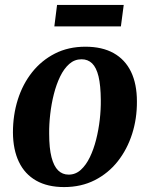

<svg xmlns="http://www.w3.org/2000/svg" viewBox="-20 -746 608 779"><path d="M326.5 -556.5Q394.5 -556.5 441 -530.5Q487.5 -504.5 511.5 -455Q535.5 -405.5 535.5 -334.5Q536 -265 516 -202.5Q496 -140 457.8 -91.5Q419.5 -43 364.5 -15Q309.5 13 240 13Q173 13 126.8 -13.2Q80.5 -39.5 56.8 -89Q33 -138.5 32.5 -208.5Q32.5 -279 52.2 -341.8Q72 -404.5 110.2 -452.8Q148.5 -501 203 -528.8Q257.5 -556.5 326.5 -556.5ZM311 -505.5Q282.5 -505.5 261 -486.5Q239.5 -467.5 224 -435.5Q208.5 -403.5 198.5 -364Q188.5 -324.5 183.8 -282.8Q179 -241 179.5 -203.5Q179.5 -144.5 189 -108Q198.5 -71.5 216 -54.5Q233.5 -37.5 258.5 -37.5Q286.5 -37.5 307.8 -56.8Q329 -76 344.5 -108Q360 -140 370 -179.5Q380 -219 384.8 -260.8Q389.5 -302.5 389 -340.5Q388.5 -399.5 379.8 -435.8Q371 -472 353.8 -488.8Q336.5 -505.5 311 -505.5ZM211.5 -726H482L470.5 -639H200.5Z"/></svg>

Font: Merriweather 48pt
Style: Bold Italic
Weight: 700
Italic angle: -7.8°
Version: Version 2.101